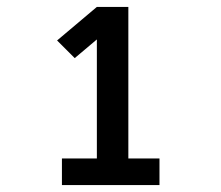

<svg xmlns="http://www.w3.org/2000/svg" viewBox="-20 -858 640 555"><path d="M159 -323V-400H260V-744L196 -690L145 -741L260 -838H351V-400H441V-323Z"/></svg>

Font: Iosevka SS04 Extended
Style: Bold
Weight: 700
Width: 7
Monospace: yes
Designer: Belleve Invis
Foundry: Belleve Invis
Version: Version 19.0.0; ttfautohint (v1.8.4)